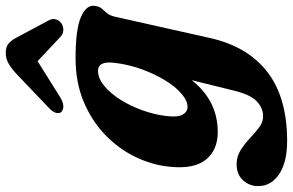

<svg xmlns="http://www.w3.org/2000/svg" viewBox="-242 -568 1018 667"><g transform="rotate(-90 266.5 -235.0)"><path d="M467 -12Q437.5 117.5 348.8 185.8Q260 254 109.5 254Q36 254 -5.5 226.2Q-47 198.5 -47 153.5Q-47 122.5 -26.5 100.5Q-6 78.5 29.5 78.5Q55.5 78.5 77.5 92.2Q99.5 106 118.8 124.2Q138 142.5 156.5 156.5Q175 170.5 195 170.5Q225 170.5 248 148Q271 125.5 284.5 70L321 -77.5Q249.5 13 140.5 13Q78 13 44.5 -28.8Q11 -70.5 20.5 -156Q26.5 -216 54.8 -274Q83 -332 131.8 -378.8Q180.5 -425.5 247.2 -453.2Q314 -481 397.5 -481Q498.5 -481 541.2 -462Q584 -443 579 -413.5Q577 -398 569.5 -389.8Q562 -381.5 554 -372.2Q546 -363 541.5 -344.5ZM196.5 -166Q191.5 -125 201.5 -108.5Q211.5 -92 228 -92Q249.5 -92 273.8 -112.8Q298 -133.5 320 -169.2Q342 -205 358.5 -250Q375 -295 381 -343.5Q389 -403 353.5 -403Q328 -403 302.2 -382.2Q276.5 -361.5 254.2 -326.8Q232 -292 216.8 -250Q201.5 -208 196.5 -166ZM261 -534Q243.5 -523.5 230.2 -523.5Q217 -523.5 210 -531Q204.5 -537.5 207.5 -549Q210.5 -560.5 225.5 -574.5L342.5 -686Q362 -704 378.8 -713.8Q395.5 -723.5 416 -723.5Q436.5 -723.5 448 -713.8Q459.5 -704 469 -686L528.5 -574.5Q536 -560.5 532.2 -549Q528.5 -537.5 519.5 -531Q509 -523.5 495.5 -523.5Q482 -523.5 471 -534L387 -613Z"/></g></svg>

Font: Fraunces 9pt S050
Style: Bold Italic
Weight: 700
Italic angle: -16°
Version: Version 1.000; ttfautohint (v1.8.3)